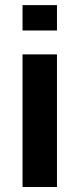

<svg xmlns="http://www.w3.org/2000/svg" viewBox="-20 -745 318 765"><path d="M69.8 -623.5V-724.6H207V-623.5ZM69.8 0V-528.3H207V0Z"/></svg>

Font: Arial
Style: Bold
Weight: 700
Designer: Steve Matteson
Foundry: Ascender Corporation
Version: Version 2.00.3